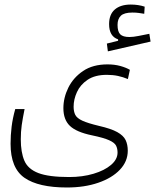

<svg xmlns="http://www.w3.org/2000/svg" viewBox="-20 -664 681 843"><path d="M273.9 159.2Q148.9 159.2 87.6 116.7Q26.4 74.2 26.4 -32.7Q26.4 -70.3 31 -107.7Q35.6 -145 46.9 -185.1H87.9Q79.6 -144 75.4 -114.7Q71.3 -85.4 71.3 -52.2Q71.3 4.4 86.9 41.3Q102.5 78.1 148.2 95.7Q193.8 113.3 283.7 113.3Q342.3 113.3 390.6 98.9Q439 84.5 467.5 60.1Q496.1 35.6 496.1 5.9Q496.1 -11.7 489.5 -24.7Q482.9 -37.6 459.2 -48.3Q435.5 -59.1 383.8 -69.8Q315.4 -84 286.9 -111.3Q258.3 -138.7 258.3 -189Q258.3 -234.9 280 -279.1Q301.8 -323.2 344.7 -352.3Q387.7 -381.3 452.1 -381.3Q482.9 -381.3 508.3 -374.3Q533.7 -367.2 550.3 -357.4L541.5 -316.9Q520.5 -325.7 498 -330.6Q475.6 -335.4 449.2 -335.4Q397 -335.4 364.7 -313.7Q332.5 -292 317.9 -259.8Q303.2 -227.5 303.2 -195.8Q303.2 -174.3 310.5 -159.7Q317.9 -145 341.8 -134Q365.7 -123 414.6 -111.3Q467.8 -99.1 494.9 -84Q522 -68.8 531.5 -49.1Q541 -29.3 541 -2.4Q541 44.9 506.3 81.3Q471.7 117.7 411.4 138.4Q351.1 159.2 273.9 159.2ZM453.6 -438.5 449.2 -472.7 498.5 -484.9V-491.2Q459 -504.4 459 -558.1Q459 -600.6 484.1 -622.3Q509.3 -644 554.2 -644Q586.9 -644 615.2 -634.8L613.3 -603.5Q600.6 -605.5 588.9 -607.2Q577.1 -608.9 561.5 -608.9Q525.4 -608.9 510.7 -595Q496.1 -581.1 496.1 -554.7Q496.1 -524.9 508.1 -513.2Q520 -501.5 548.3 -501.5Q565.4 -501.5 588.9 -506.3Q612.3 -511.2 635.7 -515.6L641.1 -481.4Z"/></svg>

Font: Cascadia Code ExtraLight
Style: Regular
Weight: 200
Monospace: yes
Designer: Aaron Bell
Foundry: Saja Typeworks
Version: Version 2407.024; ttfautohint (v1.8.4)